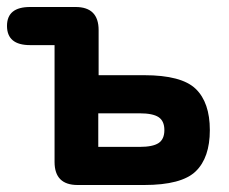

<svg xmlns="http://www.w3.org/2000/svg" viewBox="-20 -529 654 549"><path d="M202 0Q136 0 136 -66V-400H66Q0 -400 0 -455Q0 -509 66 -509H196Q262 -509 262 -443V-314H392Q499 -314 539.5 -275Q580 -236 580 -157Q580 -78 539.5 -39Q499 0 392 0ZM261 -109H379Q417 -109 433.5 -120Q450 -131 450 -157Q450 -183 433.5 -194Q417 -205 379 -205H261Z"/></svg>

Font: Zen Maru Gothic Black
Style: Regular
Weight: 900
Designer: Yoshimichi Ohira
Foundry: Positype
Version: Version 1.001